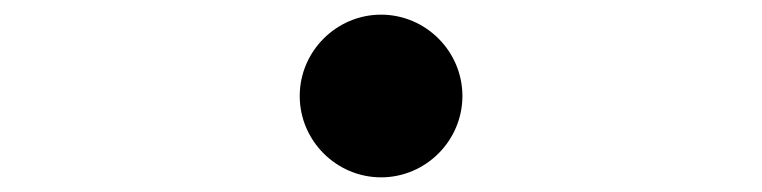

<svg xmlns="http://www.w3.org/2000/svg" viewBox="-20 -511 1040 262"><path d="M500 -269C561 -269 611 -319 611 -380C611 -441 561 -491 500 -491C439 -491 389 -441 389 -380C389 -319 439 -269 500 -269Z"/></svg>

Font: Noto Serif SC
Style: Bold
Weight: 700
Designer: Ryoko NISHIZUKA 西塚涼子 (kana & ideographs); Frank Grießhammer (Latin, Greek & Cyrillic); Wenlong ZHANG 张文龙 (bopomofo); San
Foundry: Adobe
Version: Version 2.001;hotconv 1.1.0;makeotfexe 2.6.0